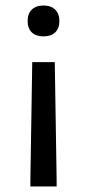

<svg xmlns="http://www.w3.org/2000/svg" viewBox="-20 -525 315 695"><path d="M178.3 -300 185 125V150H90V125L96.7 -300ZM137.5 -505Q165 -505 180 -490Q195 -475 195 -449.2Q195 -422.5 180 -407.9Q165 -393.3 137.5 -393.3Q110 -393.3 95 -407.9Q80 -422.5 80 -449.2Q80 -475 95 -490Q110 -505 137.5 -505Z"/></svg>

Font: Familjen Grotesk GF
Style: Regular
Weight: 400
Designer: Anders Wikstroem, Jonas Baeckman, Matilda Gysing, Kristian Moeller
Foundry: Familjen STHLM AB
Version: Version 2.000; Beta; Release 4; Build 6